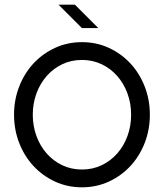

<svg xmlns="http://www.w3.org/2000/svg" viewBox="-20 -790 700 820"><path d="M400 -670H330L230 -770H300ZM620 -300Q620 -236 598 -179.5Q576 -123 537 -81Q498 -39 445 -14.5Q392 10 330 10Q268 10 215 -14.5Q162 -39 123 -81Q84 -123 62 -179.5Q40 -236 40 -300Q40 -364 62 -420.5Q84 -477 123 -519Q162 -561 215 -585.5Q268 -610 330 -610Q392 -610 445 -585.5Q498 -561 537 -519Q576 -477 598 -420.5Q620 -364 620 -300ZM540 -300Q540 -348 524.5 -390.5Q509 -433 481 -465Q453 -497 414.5 -515.5Q376 -534 330 -534Q284 -534 245.5 -515.5Q207 -497 179 -465Q151 -433 135.5 -390.5Q120 -348 120 -300Q120 -252 135.5 -209.5Q151 -167 179 -135Q207 -103 245.5 -84.5Q284 -66 330 -66Q376 -66 414.5 -84.5Q453 -103 481 -135Q509 -167 524.5 -209.5Q540 -252 540 -300Z"/></svg>

Font: Gauge
Style: Regular
Weight: 400
Designer: Daniel Pimley
Foundry: Daniel Pimley
Version: Version 2.0